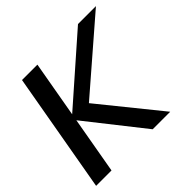

<svg xmlns="http://www.w3.org/2000/svg" viewBox="-151 -744 895 895"><g transform="rotate(-45 296.5 -296.5)"><path d="M0.7 0H102.2L206.7 -593H105.2ZM134.3 -294.3 247 -294.1 592.6 -593H474.3ZM373.7 0H489.2L247.6 -298.7L137.6 -299.2Z"/></g></svg>

Font: Anybody Thin
Style: Italic
Weight: 100
Italic angle: -10°
Designer: Tyler Finck
Foundry: Etcetera Type Company
Version: Version 1.114;gftools[0.9.25]